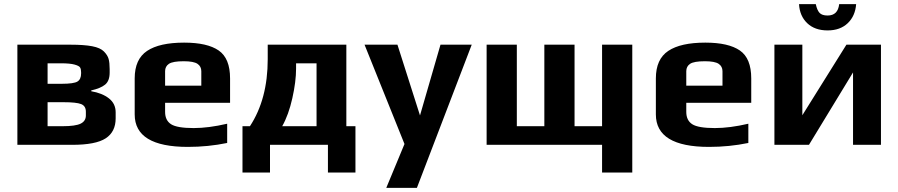

<svg xmlns="http://www.w3.org/2000/svg" viewBox="-20 -700 4342 928"><path d="M539 -157C539 -185 528.2 -207.5 506.5 -224.5C484.8 -241.5 456.3 -253 421 -259V-263C451 -269.7 473.3 -279 488 -291C502.7 -303 510 -322.3 510 -349V-366C510 -386.7 508.3 -403 505 -415C501.7 -427 494.2 -439 482.5 -451C470.8 -463 451.8 -471.5 425.5 -476.5C399.2 -481.5 364.7 -484 322 -484H64V0H329C405 0 459 -10.5 491 -31.5C523 -52.5 539 -84.7 539 -128ZM372 -345C372 -326.3 366.2 -313.3 354.5 -306C342.8 -298.7 317.3 -295 278 -295H210V-394H275C303.7 -394 325.3 -392 340 -388C354.7 -384 363.7 -379.3 367 -374C370.3 -368.7 372 -361 372 -351ZM395 -142C395 -124 386.7 -110.8 370 -102.5C353.3 -94.2 324 -90 282 -90H210V-206H287C328.3 -206 356.7 -203 372 -197C387.3 -191 395 -178.7 395 -160Z M1092 -203V-321C1092 -385.7 1073.7 -430.7 1037 -456C1000.3 -481.3 944.7 -494 870 -494C790.7 -494 731 -480.7 691 -454C651 -427.3 631 -383 631 -321V-147C631 -42.3 716.7 10 888 10C953.3 10 1016.7 3.7 1078 -9V-102C1018 -88 964 -81 916 -81C862.7 -81 826.3 -87.2 807 -99.5C787.7 -111.8 778 -131.7 778 -159V-203ZM953 -286H778V-356C778 -371.3 784.2 -383.2 796.5 -391.5C808.8 -399.8 832.7 -404 868 -404C900 -404 922.2 -399.8 934.5 -391.5C946.8 -383.2 953 -371.3 953 -356Z M1274 -484V-414C1274 -285.3 1245.3 -177.3 1188 -90H1152V134H1285V0H1565V134H1698V-90H1654V-484ZM1510 -394V-90H1344C1364.7 -126.7 1381 -171.8 1393 -225.5C1405 -279.2 1411 -326.7 1411 -368V-394Z M2260 -484H2109L2010 -142L1901 -484H1742L1935 -4L1847 208H1995Z M2611 -484V-90H2478V-484H2332V0H2890V134H3036V-484H2890V-90H2757V-484Z M3611 -203V-321C3611 -385.7 3592.7 -430.7 3556 -456C3519.3 -481.3 3463.7 -494 3389 -494C3309.7 -494 3250 -480.7 3210 -454C3170 -427.3 3150 -383 3150 -321V-147C3150 -42.3 3235.7 10 3407 10C3472.3 10 3535.7 3.7 3597 -9V-102C3537 -88 3483 -81 3435 -81C3381.7 -81 3345.3 -87.2 3326 -99.5C3306.7 -111.8 3297 -131.7 3297 -159V-203ZM3472 -286H3297V-356C3297 -371.3 3303.2 -383.2 3315.5 -391.5C3327.8 -399.8 3351.7 -404 3387 -404C3419 -404 3441.2 -399.8 3453.5 -391.5C3465.8 -383.2 3472 -371.3 3472 -356Z M3890 0 4103 -350V0H4238V-484H4071L3858 -143V-484H3723V0ZM4118 -680H4036C4032 -643.3 4013.3 -625 3980 -625C3962 -625 3949 -629.3 3941 -638C3933 -646.7 3927 -660.7 3923 -680H3842C3844 -642 3857.2 -611.3 3881.5 -588C3905.8 -564.7 3938.7 -553 3980 -553C4020.7 -553 4053.2 -564.7 4077.5 -588C4101.8 -611.3 4115.3 -642 4118 -680Z"/></svg>

Font: Play
Style: Bold
Weight: 700
Designer: Jonas Hecksher
Foundry: Jonas Hecksher, Playtypeª, e-types AS
Version: Version 1.002